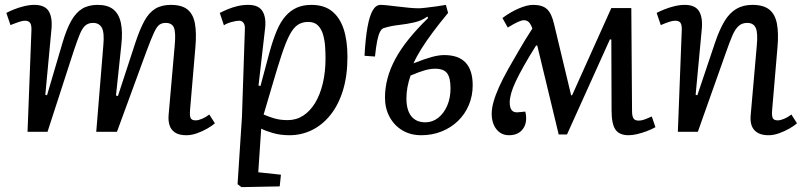

<svg xmlns="http://www.w3.org/2000/svg" viewBox="-20 -541 3305 788"><path d="M404 -354Q409 -407 398 -427Q387 -447 362 -447Q343 -447 330.5 -436.5Q318 -426 307.5 -400.5Q297 -375 282 -330L175 0H93L109 -416Q110 -437 104 -446.5Q98 -456 82 -456Q74 -456 61 -452Q48 -448 23 -438L6 -488Q17 -494 36.5 -502Q56 -510 78.5 -515.5Q101 -521 121 -521Q164 -521 180 -495Q196 -469 191 -419L166 -152L173 -150L237 -367Q253 -421 272 -455Q291 -489 317 -505Q343 -521 381 -521Q422 -521 445 -502.5Q468 -484 476 -447.5Q484 -411 478 -357L456 -149L464 -147L536 -367Q554 -421 572.5 -455Q591 -489 617 -505Q643 -521 681 -521Q726 -521 749.5 -502Q773 -483 780 -444.5Q787 -406 782 -348L760 -90Q758 -66 762.5 -56.5Q767 -47 783 -47Q794 -47 809.5 -53.5Q825 -60 839 -71L862 -35Q851 -25 831 -13.5Q811 -2 788.5 6Q766 14 745 14Q715 14 698.5 3Q682 -8 676 -26.5Q670 -45 672 -69L697 -354Q702 -407 694 -427Q686 -447 660 -447Q644 -447 633.5 -439Q623 -431 611.5 -406Q600 -381 581 -330L460 0H375Z M985 -421Q986 -438 979.5 -447Q973 -456 961 -456Q950 -456 930 -450.5Q910 -445 899 -437L882 -488Q898 -496 916 -503.5Q934 -511 955 -516Q976 -521 999 -521Q1041 -521 1057 -495.5Q1073 -470 1068 -425L1041 -190L1049 -188L1086 -326Q1100 -377 1115.5 -414Q1131 -451 1151.5 -474.5Q1172 -498 1198 -509.5Q1224 -521 1258 -521Q1310 -521 1342.5 -495Q1375 -469 1390.5 -421.5Q1406 -374 1406 -308Q1406 -230 1387.5 -170Q1369 -110 1336 -69Q1303 -28 1260 -7Q1217 14 1168 14Q1131 14 1100 5Q1069 -4 1052 -13L1040 166L1133 176L1128 224L971 227L955 215L973 -61ZM1245 -451Q1220 -451 1202 -439Q1184 -427 1168.5 -397.5Q1153 -368 1136 -316.5Q1119 -265 1096 -186L1062 -71Q1080 -63 1104.5 -55.5Q1129 -48 1161 -48Q1196 -48 1224.5 -66.5Q1253 -85 1273.5 -119Q1294 -153 1305 -199.5Q1316 -246 1316 -301Q1316 -322 1314.5 -347.5Q1313 -373 1306.5 -397Q1300 -421 1285.5 -436Q1271 -451 1245 -451Z M1677 -281Q1722 -299 1751.5 -307Q1781 -315 1803 -315Q1862 -315 1891 -284Q1920 -253 1920 -191Q1920 -147 1904 -109.5Q1888 -72 1859.5 -44.5Q1831 -17 1792.5 -1.5Q1754 14 1709 14Q1665 14 1631.5 -6Q1598 -26 1579 -61Q1560 -96 1560 -141Q1560 -180 1570.5 -219.5Q1581 -259 1602.5 -299Q1624 -339 1657.5 -380.5Q1691 -422 1737 -467L1734 -473Q1711 -456 1680 -449Q1649 -442 1617 -438.5Q1585 -435 1556 -426Q1547 -424 1540 -411Q1533 -398 1528 -373Q1523 -348 1519 -309L1476 -312Q1480 -385 1488.5 -431Q1497 -477 1510 -499Q1523 -521 1542 -521Q1551 -521 1570.5 -519Q1590 -517 1614 -514Q1638 -511 1660.5 -509Q1683 -507 1698 -507Q1708 -507 1729 -509.5Q1750 -512 1772.5 -515Q1795 -518 1810 -521L1819 -488Q1785 -447 1757 -409.5Q1729 -372 1709 -340Q1689 -308 1677 -281ZM1665 -231Q1657 -208 1652.5 -184.5Q1648 -161 1648 -138Q1648 -89 1668 -64Q1688 -39 1726 -39Q1755 -39 1778.5 -57.5Q1802 -76 1815.5 -107.5Q1829 -139 1829 -178Q1829 -222 1815 -240.5Q1801 -259 1766 -259Q1747 -259 1725 -253Q1703 -247 1665 -231Z M2307 11H2273L2185 -354H2180Q2151 -308 2130.5 -271.5Q2110 -235 2097 -207.5Q2084 -180 2078 -158.5Q2072 -137 2072 -121Q2072 -99 2080 -89Q2088 -79 2104 -80L2136 -83Q2146 -40 2127 -13Q2108 14 2069 14Q2037 14 2017.5 -10.5Q1998 -35 1998 -75Q1998 -96 2005.5 -123Q2013 -150 2028 -183.5Q2043 -217 2066 -258Q2076 -276 2087.5 -295.5Q2099 -315 2111 -336Q2123 -357 2136.5 -379Q2150 -401 2165 -424Q2158 -443 2150 -450.5Q2142 -458 2130 -458Q2121 -458 2105.5 -451Q2090 -444 2064 -428L2042 -467Q2074 -491 2108.5 -506Q2143 -521 2168 -521Q2206 -521 2225 -503.5Q2244 -486 2254 -442L2324 -150H2328L2489 -508H2571L2574 -86Q2574 -64 2580 -55Q2586 -46 2601 -46Q2611 -46 2622 -49.5Q2633 -53 2655 -63L2670 -19Q2654 -10 2634 -2.5Q2614 5 2594.5 9.5Q2575 14 2560 14Q2522 14 2506 -9Q2490 -32 2490 -88L2489 -379H2483Z M3251 -35Q3240 -25 3220 -13.5Q3200 -2 3177.5 6Q3155 14 3134 14Q3095 14 3076 -7Q3057 -28 3061 -69L3086 -354Q3091 -407 3081.5 -427Q3072 -447 3047 -447Q3025 -447 3011 -434Q2997 -421 2986 -395.5Q2975 -370 2961 -330L2844 0H2762L2778 -416Q2779 -438 2773 -447Q2767 -456 2751 -456Q2741 -456 2727 -451.5Q2713 -447 2692 -438L2675 -488Q2686 -494 2705.5 -502Q2725 -510 2747.5 -515.5Q2770 -521 2790 -521Q2833 -521 2849 -495Q2865 -469 2860 -419L2835 -152L2842 -150L2915 -367Q2933 -420 2953.5 -454Q2974 -488 3002 -504.5Q3030 -521 3068 -521Q3113 -521 3137 -502Q3161 -483 3168.5 -444.5Q3176 -406 3171 -348L3149 -90Q3147 -66 3151.5 -56.5Q3156 -47 3172 -47Q3183 -47 3198.5 -53.5Q3214 -60 3228 -71Z"/></svg>

Font: Literata
Style: Italic
Weight: 400
Italic angle: -2°
Designer: Latin by Veronika Burian and Jose Scaglione. Greek by Irene Vlachou. Cyrillic by Vera Evstafieva
Foundry: TypeTogether
Version: Version 3.103;gftools[0.9.29]